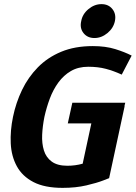

<svg xmlns="http://www.w3.org/2000/svg" viewBox="-20 -899 657 929"><path d="M330 -402H586L582 -385H583L508 -37Q508 -37 478.5 -25.5Q449 -14 398 -2Q347 10 283 10Q196 10 142 -18Q88 -46 61.5 -94.5Q35 -143 32 -205Q29 -267 43 -334Q57 -402 86.5 -463.5Q116 -525 163 -573Q210 -621 276 -648.5Q342 -676 429 -676Q491 -676 537.5 -661.5Q584 -647 617 -630L569 -538Q530 -556 492 -566Q454 -576 407 -576Q359 -576 323.5 -555.5Q288 -535 262.5 -500Q237 -465 221 -422Q205 -379 195 -334Q186 -289 184 -247Q182 -205 192.5 -171Q203 -137 230.5 -117Q258 -97 306 -97Q325 -97 343.5 -99.5Q362 -102 380 -107L422 -302H308ZM437 -715Q403 -715 384 -739Q365 -763 373 -797Q379 -831 408 -855Q437 -879 471 -879Q505 -879 524 -855Q543 -831 536 -797Q529 -763 500 -739Q471 -715 437 -715Z"/></svg>

Font: Epunda Sans
Style: Bold Italic
Weight: 700
Italic angle: -12.0243°
Designer: Simon Atzbach
Foundry: typofactur
Version: Version 2.204; ttfautohint (v1.8.4.7-5d5b)